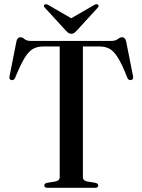

<svg xmlns="http://www.w3.org/2000/svg" viewBox="-20 -895 679 915"><path d="M126.5 -700H510Q530 -700 541.2 -708.8Q552.5 -717.5 562 -717.5Q576 -717.5 581 -698.5L614 -532Q617 -516 605 -513.5Q593 -511 587 -524Q562 -588 542 -620Q522 -652 501.5 -662.8Q481 -673.5 454.5 -673.5H375V-50.5Q375 -34 396.5 -30L435.5 -23.5Q448 -20.5 448 -11Q448 0 433 0H206.5Q191 0 191 -11Q191 -20.5 203.5 -23.5L243 -30Q264.5 -34 264.5 -50.5V-673.5H184.5Q158 -673.5 137.5 -662.2Q117 -651 97.2 -618.8Q77.5 -586.5 52 -524Q46 -511 34 -513.5Q22 -516 25.5 -532L58.5 -698.5Q63 -717.5 77 -717.5Q86.5 -717.5 96.8 -708.8Q107 -700 126.5 -700ZM346.5 -750Q339.5 -742.5 333.8 -738.2Q328 -734 320 -734Q311.5 -734 305.8 -738.2Q300 -742.5 293 -750L194 -858Q185 -867 192.5 -873Q199 -878 210.5 -871L319.5 -808L428.5 -871Q440.5 -878 446.5 -873Q454 -867 445.5 -858Z"/></svg>

Font: Fraunces 72pt S000
Style: Regular
Weight: 400
Version: Version 1.000; ttfautohint (v1.8.3)